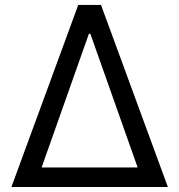

<svg xmlns="http://www.w3.org/2000/svg" viewBox="-20 -747 716 767"><path d="M25.6 0H650.6L383.5 -727.3H292.6ZM146.3 -78.1 335.2 -612.2H340.9L529.8 -78.1Z"/></svg>

Font: Magic Ui Pro
Style: Regular
Weight: 400
Designer: Stefan Endress, Andreas Faust
Version: Version 1.000;FEAKit 1.0